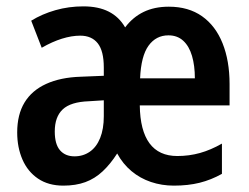

<svg xmlns="http://www.w3.org/2000/svg" viewBox="-20 -573 781 603"><path d="M510 -552Q572 -552 614.5 -522Q657 -492 679 -437Q701 -382 701 -309V-242H419Q420 -163 449.5 -123Q479 -83 537 -83Q574 -83 608 -92.5Q642 -102 677 -122V-27Q643 -8 607 1Q571 10 526 10Q488 10 454 -1.5Q420 -13 393 -35.5Q366 -58 348 -91Q327 -58 302.5 -35Q278 -12 248 -1Q218 10 179 10Q132 10 99.5 -12Q67 -34 50.5 -72Q34 -110 34 -157Q34 -213 57 -251Q80 -289 125 -309.5Q170 -330 233 -332L306 -335V-361Q306 -413 287 -437Q268 -461 232 -461Q205 -461 174.5 -451.5Q144 -442 111 -423L78 -508Q112 -529 154 -541Q196 -553 242 -553Q289 -553 321.5 -536.5Q354 -520 373 -487Q397 -519 431 -535.5Q465 -552 510 -552ZM259 -255Q202 -253 177 -229.5Q152 -206 152 -160Q152 -120 168.5 -101Q185 -82 214 -82Q241 -82 262 -96.5Q283 -111 294.5 -139.5Q306 -168 306 -208V-258ZM509 -462Q470 -462 446.5 -429.5Q423 -397 420 -327H592Q592 -367 583 -397.5Q574 -428 555.5 -445Q537 -462 509 -462Z"/></svg>

Font: Noto Sans Khmer Condensed SemiBold
Style: Regular
Weight: 600
Width: 3
Designer: Danh Hong and the Monotype Design Team
Foundry: Monotype Imaging Inc.
Version: Version 2.004